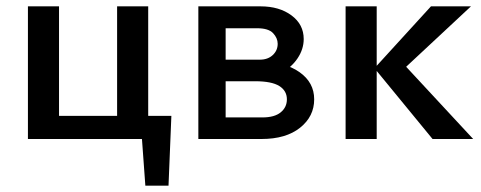

<svg xmlns="http://www.w3.org/2000/svg" viewBox="-20 -438 1515 605"><path d="M349 0V-418H447V0ZM115 0V-73H400V0ZM68 0V-418H166V0ZM394 0V-73H520L478 0ZM438 147 422 -73H520L511 147Z M605 0V-418H801Q860 -418 898.5 -389.5Q937 -361 937 -315Q937 -283 917.5 -254Q898 -225 864.5 -207Q831 -189 788 -189L804 -243Q878 -243 924 -210.5Q970 -178 970 -125Q970 -71 925.5 -35.5Q881 0 804 0ZM691 -68H807Q845 -68 864.5 -84Q884 -100 884 -125Q884 -152 860 -167Q836 -182 784 -182H665V-250H799Q824 -250 839.5 -264.5Q855 -279 855 -300Q855 -318 840.5 -333.5Q826 -349 790 -349H691Z M1343 0 1160 -223 1338 -418H1464L1227 -197V-263L1471 0ZM1069 0V-418H1167V0Z"/></svg>

Font: Ysabeau Office SemiBold
Style: Regular
Weight: 600
Designer: Christian Thalmann (Catharsis Fonts)
Version: Version 2.001;gftools[0.9.30]; featfreeze: tnum,lnum,ss02